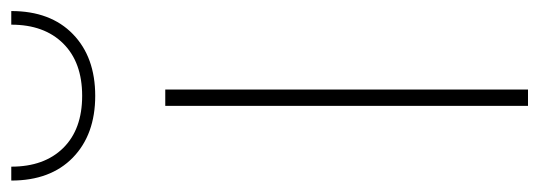

<svg xmlns="http://www.w3.org/2000/svg" viewBox="-331 -635 966 344"><g transform="rotate(-90 152.0 -463.0)"><path d="M163.6 0V-649.9H134.3V0ZM304.2 -925.8H279.8Q279.8 -866.7 246.1 -832.8Q212.4 -798.8 152.3 -798.8Q92.3 -798.8 58.8 -832.8Q25.4 -866.7 25.4 -925.8H0.5Q0.5 -855.5 41.7 -815.4Q83 -775.4 152.3 -775.4Q221.7 -775.4 262.9 -815.4Q304.2 -855.5 304.2 -925.8Z"/></g></svg>

Font: Estedad VF
Style: Regular
Weight: 100
Designer: Amin Abedi
Version: Version 7.3